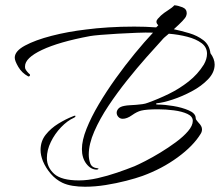

<svg xmlns="http://www.w3.org/2000/svg" viewBox="-20 -685 835 729"><path d="M303 24Q278 24 256 20.5Q234 17 217 9Q192 -3 173 -25Q154 -47 143 -73Q134 -96 134 -115Q134 -149 153.5 -173.5Q173 -198 201.5 -215.5Q230 -233 256 -243Q267 -248 266.5 -244Q266 -240 261 -238Q236 -227 212 -202Q188 -177 173 -146Q158 -115 158 -85Q158 -50 185.5 -25Q213 0 280 0Q313 0 350.5 -8.5Q388 -17 424.5 -29.5Q461 -42 491 -54Q505 -60 531.5 -73.5Q558 -87 588.5 -105.5Q619 -124 647.5 -145Q676 -166 694 -187Q712 -208 712 -226Q712 -243 691.5 -252.5Q671 -262 640.5 -266Q610 -270 580 -270Q536 -270 516 -265Q500 -261 481 -247.5Q462 -234 446 -234Q436 -234 429.5 -241Q423 -248 423 -257Q423 -265 429.5 -272.5Q436 -280 452 -283Q462 -285 473.5 -285.5Q485 -286 497 -287Q509 -288 520.5 -289.5Q532 -291 542 -295Q581 -309 621 -328.5Q661 -348 696 -375.5Q731 -403 754 -440Q766 -461 766 -481Q766 -506 745 -521.5Q724 -537 691 -545.5Q658 -554 621 -557Q601 -541 595 -533Q571 -507 536 -467.5Q501 -428 463 -380.5Q425 -333 392 -283.5Q359 -234 338 -186Q317 -138 317 -98Q317 -80 323 -64Q329 -48 351 -46Q355 -46 353.5 -43.5Q352 -41 347 -41Q325 -41 308 -63Q291 -85 291 -119Q291 -152 308.5 -196Q326 -240 355 -289Q384 -338 419.5 -387.5Q455 -437 492 -482Q529 -527 561 -561Q535 -562 499 -560.5Q463 -559 426.5 -557Q390 -555 361.5 -552.5Q333 -550 322 -548Q204 -526 139.5 -495.5Q75 -465 75 -433Q75 -427 76 -424Q78 -419 83.5 -412.5Q89 -406 93 -403Q94 -402 94 -400Q94 -398 92 -396Q90 -394 87 -395Q63 -408 49.5 -431Q36 -454 36 -466Q36 -491 75 -512Q114 -533 176 -549Q238 -565 307 -573Q344 -578 391.5 -581Q439 -584 490 -584Q533 -584 573 -581L581 -589Q574 -596 574 -602Q574 -608 579 -613.5Q584 -619 591 -626Q602 -636 618 -646Q634 -656 642 -665Q656 -664 672.5 -657.5Q689 -651 689 -635Q689 -633 688.5 -630.5Q688 -628 687 -625Q685 -618 672.5 -605Q660 -592 640 -574Q668 -568 698.5 -559Q729 -550 752 -532.5Q775 -515 779 -483Q795 -461 795 -440Q795 -410 770 -384Q745 -358 708.5 -338.5Q672 -319 635.5 -307Q599 -295 576 -293Q572 -292 572.5 -290Q573 -288 579 -288Q605 -288 638 -282.5Q671 -277 696.5 -266Q722 -255 723 -238V-237Q723 -232 727 -227.5Q731 -223 734 -219Q747 -206 747 -194Q747 -185 742 -177Q714 -131 654.5 -87.5Q595 -44 521 -17Q496 -8 459 1.5Q422 11 381.5 17.5Q341 24 303 24Z"/></svg>

Font: The Nautigal
Style: Regular
Weight: 400
Designer: Robert E. Leuschke
Foundry: Robert E. Leuschke
Version: Version 1.100; ttfautohint (v1.8.3)